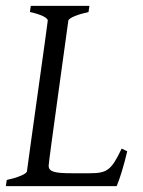

<svg xmlns="http://www.w3.org/2000/svg" viewBox="-20 -635 488 655"><path d="M414 -119 395 -128C360 -55 346 -44 287 -44H225C166 -44 146 -49 146 -70C146 -85 210 -538 213 -564C214 -574 246 -586 282 -594L285 -615H85L82 -594C124 -585 143 -573 143 -565C143 -559 75 -78 72 -51C71 -41 39 -29 3 -21L0 0H378C388 -23 403 -71 414 -119Z"/></svg>

Font: Temporarium
Style: Italic
Weight: 400
Italic angle: -7°
Version: Version 1.1